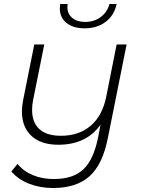

<svg xmlns="http://www.w3.org/2000/svg" viewBox="-20 -745 709 963"><path d="M615 -522 521 -53Q495 80 429 139Q363 198 246 198Q181 198 126 176.5Q71 155 37 115L68 77Q98 114 145 133.5Q192 153 250 153Q347 153 398.5 104Q450 55 472 -56L484 -119Q412 -19 273 -19Q185 -19 137.5 -63.5Q90 -108 90 -186Q90 -213 96 -243L152 -522H202L146 -243Q141 -221 141 -193Q141 -131 177.5 -97.5Q214 -64 286 -64Q376 -64 435 -114.5Q494 -165 513 -261L565 -522ZM280 -703Q280 -709 282 -725H319Q318 -720 318 -709Q318 -676 342 -655.5Q366 -635 407 -635Q452 -635 485 -659.5Q518 -684 529 -725H565Q553 -668 510 -635.5Q467 -603 405 -603Q347 -603 313.5 -630Q280 -657 280 -703Z"/></svg>

Font: Montserrat Alternates Light
Style: Italic
Weight: 300
Italic angle: -11.3°
Designer: Julieta Ulanovsky
Foundry: Julieta Ulanovsky
Version: Version 7.200